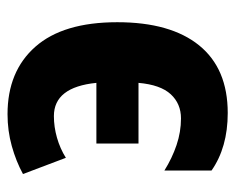

<svg xmlns="http://www.w3.org/2000/svg" viewBox="-76 -524 610 497"><g transform="rotate(-90 228.5 -275.0)"><path d="M185 10Q96 10 36 -32V-154Q68 -134 102 -122.5Q136 -111 171 -111Q209 -111 233.5 -137.5Q258 -164 263 -221H106V-330H263Q252 -440 177 -440Q149 -440 121 -432Q93 -424 69 -409L27 -520Q60 -538 99.5 -549Q139 -560 182 -560Q293 -560 356.5 -488Q420 -416 420 -276Q420 -138 360 -64Q300 10 185 10Z"/></g></svg>

Font: Noto Sans Condensed ExtraBold
Style: Regular
Weight: 800
Width: 3
Designer: Monotype Design Team
Foundry: Monotype Imaging Inc.
Version: Version 2.013; ttfautohint (v1.8.4.7-5d5b)